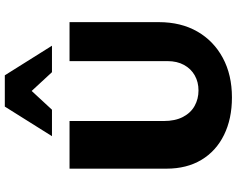

<svg xmlns="http://www.w3.org/2000/svg" viewBox="-113 -854 984 798"><g transform="rotate(-90 379.0 -455.0)"><path d="M373 17Q284 17 217 -16Q150 -49 113.5 -110Q77 -171 77 -255V-658H275V-267Q275 -219 292 -186.5Q309 -154 338 -138Q367 -122 402 -122Q437 -122 464.5 -137.5Q492 -153 508 -182Q524 -211 524 -251V-658H686V-287Q686 -195 647 -127Q608 -59 537.5 -21Q467 17 373 17ZM478 -731 368 -850 335 -927H465L588 -731ZM212 -731 335 -927H465L432 -850L322 -731Z"/></g></svg>

Font: Ysabeau Infant Black
Style: Regular
Weight: 900
Designer: Christian Thalmann (Catharsis Fonts)
Version: Version 2.001;gftools[0.9.30]; featfreeze: ss01,ss02,lnum